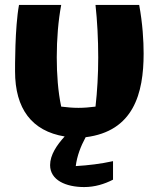

<svg xmlns="http://www.w3.org/2000/svg" viewBox="-20 -527 634 778"><path d="M438 126C388 137 338 143 287 146C292 105 307 66 327 29C521 5 562 -148 562 -310C562 -361 558 -431 544 -507H367C374 -443 378 -369 378 -294C378 -225 374 -156 367 -95C344 -92 320 -90 298 -90C275 -90 252 -92 228 -95C215 -156 210 -226 210 -295C210 -369 216 -443 228 -507H57C40 -415 41 -251 41 -238C41 -86 109 4 242 26C210 61 183 101 183 142C183 203 247 231 321 231C364 231 403 219 438 201Z"/></svg>

Font: Galindo
Style: Regular
Weight: 400
Designer: Astigmatic (AOETI)
Foundry: Astigmatic (AOETI)
Version: Version 1.000